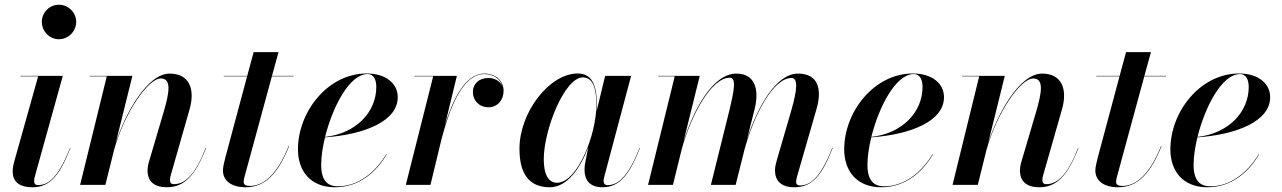

<svg xmlns="http://www.w3.org/2000/svg" viewBox="-20 -780 5408 810"><path d="M156.5 -687.5C156.5 -648.5 188 -614.5 228.5 -614.5C269 -614.5 301.5 -648.5 301.5 -687.5C301.5 -727 269 -760 228.5 -760C188 -760 156.5 -727 156.5 -687.5ZM277.5 -156 276 -156.5C227 -35.5 187 1 140 1C128 1 124 -6.5 124 -16.5C124 -21 124.5 -26.5 126 -32L245 -460H66V-458H141L39.5 -96.5C36.5 -85.5 33.5 -70.5 33.5 -56.5C33.5 -16 58.5 10 116.5 10C193 10 232.5 -43.5 277.5 -156Z M430.5 -458 318 0H424.5L461.5 -148.5C504.5 -302.5 604 -449 658.5 -449C704 -449 694.5 -390.5 672 -313L609 -99.5C605.5 -88.5 602.5 -75 602.5 -60.5C602.5 -15 630.5 10 683.5 10C757 10 803.5 -38 849.5 -156L848 -156.5C806.5 -50 764.5 -3 713.5 -3C701 -3 697 -10 697 -21C697 -26 698 -33.5 700 -39.5L780 -319.5C803.5 -402.5 780 -469.5 696 -469.5C602 -469.5 510 -305.5 468.5 -177.5L538.5 -460H358.5V-458Z M1199.5 -163 1197.5 -163.5C1149 -42 1091 4.5 1034 4.5C1017 4.5 1008 -1.5 1008 -12C1008 -21 1010.5 -30.5 1012.5 -37.5L1127 -458H1219V-460H1127.5L1155 -560H1050L1023 -460H924V-458H1022.5L931 -116.5C925.5 -96.5 920.5 -73.5 920.5 -60.5C920.5 -25 947 10 1016.5 10C1100.5 10 1154 -50.5 1199.5 -163Z M1335 -85C1335 -118 1341 -158.5 1351 -200.5C1517.5 -212.5 1658 -268.5 1658 -370C1658 -426.5 1609.5 -470 1526.5 -470C1363.5 -470 1237 -309 1237 -150C1237 -57.5 1290.5 10 1393 10C1497 10 1568.5 -56 1611.5 -129L1610 -130C1561.5 -49.5 1488.5 6 1406 6C1364.5 6 1335 -15 1335 -85ZM1530.5 -467.5C1559 -467.5 1567.5 -440 1567.5 -413C1567.5 -307 1481.5 -216.5 1351.5 -202.5C1383 -328.5 1454 -467.5 1530.5 -467.5Z M1807.5 -458 1692 0H1796L1843 -194.5C1874 -311.5 1927.5 -467.5 2023 -467.5C2064 -467.5 2092 -445.5 2100 -415C2091.5 -437 2067.5 -451 2040.5 -451C2001 -451 1975 -426.5 1975 -392.5C1975 -355 2002 -327.5 2040.5 -327.5C2079.5 -327.5 2104.5 -358.5 2104.5 -397C2104.5 -438 2072.5 -469.5 2023 -469.5C1941 -469.5 1889 -356.5 1856.5 -250L1907.5 -460H1728V-458Z M2498 -337C2498 -405 2485.5 -470 2417.5 -470C2297 -470 2171.5 -305.5 2171.5 -152.5C2171.5 -51.5 2208.5 10 2299.5 10C2372.5 10 2428 -69.5 2461.5 -158.5V-158L2448.5 -91.5C2447 -84.5 2446 -75 2446 -62.5C2446 -20 2469 10 2521.5 10C2594.5 10 2635.5 -43.5 2680 -156L2678.5 -156.5C2630.5 -36 2588.5 1 2543.5 1C2531.5 1 2526.5 -6 2526.5 -16C2526.5 -20.5 2527 -26 2528.5 -31.5L2642.5 -460H2533L2496.5 -309.5C2497.5 -319 2498 -328.5 2498 -337ZM2496 -338C2496 -210.5 2415.5 -9 2330 -9C2295.5 -9 2274 -41 2274 -108C2274 -231.5 2361.5 -453.5 2439 -453.5C2483.5 -453.5 2496 -403 2496 -338Z M3083.5 0 3121 -149.5C3161.5 -298 3242.5 -451 3319 -451C3348 -451 3343.5 -400 3316.5 -308L3257 -103.5C3253.5 -91.5 3249.5 -75.5 3249.5 -61C3249.5 -19.5 3273.5 10 3331 10C3405.5 10 3447 -38 3493 -156L3491 -156.5C3443.5 -33.5 3399.5 2.5 3355 2.5C3344.5 2.5 3338.5 -3 3338.5 -12C3338.5 -19 3340.5 -27.5 3342.5 -35L3424.5 -319.5C3448 -400.5 3434.5 -469.5 3346.5 -469.5C3254.5 -469.5 3176 -330 3131.5 -192.5L3163.5 -319.5C3184 -400.5 3166.5 -469.5 3086.5 -469.5C2988.5 -469.5 2907.5 -322 2863.5 -182.5L2932 -460H2757V-458H2826.5L2714 0H2819L2856 -150.5C2897 -299 2982 -452 3058 -452C3087.5 -452.5 3078 -401 3055.5 -308L2979 0Z M3639.5 -85C3639.5 -118 3645.5 -158.5 3655.5 -200.5C3822 -212.5 3962.5 -268.5 3962.5 -370C3962.5 -426.5 3914 -470 3831 -470C3668 -470 3541.5 -309 3541.5 -150C3541.5 -57.5 3595 10 3697.5 10C3801.5 10 3873 -56 3916 -129L3914.5 -130C3866 -49.5 3793 6 3710.5 6C3669 6 3639.5 -15 3639.5 -85ZM3835 -467.5C3863.5 -467.5 3872 -440 3872 -413C3872 -307 3786 -216.5 3656 -202.5C3687.5 -328.5 3758.5 -467.5 3835 -467.5Z M4111 -458 3998.5 0H4105L4142 -148.5C4185 -302.5 4284.5 -449 4339 -449C4384.5 -449 4375 -390.5 4352.5 -313L4289.5 -99.5C4286 -88.5 4283 -75 4283 -60.5C4283 -15 4311 10 4364 10C4437.5 10 4484 -38 4530 -156L4528.5 -156.5C4487 -50 4445 -3 4394 -3C4381.5 -3 4377.5 -10 4377.5 -21C4377.5 -26 4378.5 -33.5 4380.5 -39.5L4460.5 -319.5C4484 -402.5 4460.5 -469.5 4376.5 -469.5C4282.5 -469.5 4190.5 -305.5 4149 -177.5L4219 -460H4039V-458Z M4880 -163 4878 -163.5C4829.5 -42 4771.5 4.5 4714.5 4.5C4697.5 4.5 4688.5 -1.5 4688.5 -12C4688.5 -21 4691 -30.5 4693 -37.5L4807.5 -458H4899.5V-460H4808L4835.5 -560H4730.5L4703.5 -460H4604.5V-458H4703L4611.5 -116.5C4606 -96.5 4601 -73.5 4601 -60.5C4601 -25 4627.5 10 4697 10C4781 10 4834.5 -50.5 4880 -163Z M5015.5 -85C5015.5 -118 5021.5 -158.5 5031.5 -200.5C5198 -212.5 5338.5 -268.5 5338.5 -370C5338.5 -426.5 5290 -470 5207 -470C5044 -470 4917.5 -309 4917.5 -150C4917.5 -57.5 4971 10 5073.5 10C5177.5 10 5249 -56 5292 -129L5290.5 -130C5242 -49.5 5169 6 5086.5 6C5045 6 5015.5 -15 5015.5 -85ZM5211 -467.5C5239.5 -467.5 5248 -440 5248 -413C5248 -307 5162 -216.5 5032 -202.5C5063.5 -328.5 5134.5 -467.5 5211 -467.5Z"/></svg>

Font: Bodoni* 96pt Medium
Style: Italic
Weight: 500
Italic angle: -13°
Version: Version 2.3